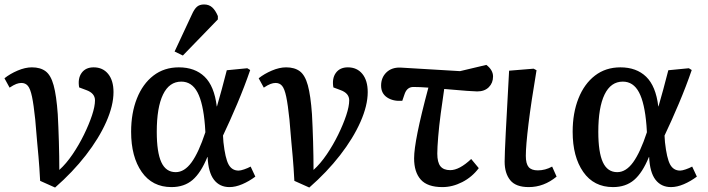

<svg xmlns="http://www.w3.org/2000/svg" viewBox="-20 -825 3174 861"><path d="M227 16 160 -14Q158 -48 156.5 -72.5Q155 -97 152.5 -123.5Q150 -150 146.5 -189Q143 -228 138 -289Q131 -356 123.5 -391.5Q116 -427 105 -440Q94 -453 76 -453Q65 -453 53 -448.5Q41 -444 23 -432L0 -474Q25 -494 59 -508.5Q93 -523 123 -523Q161 -523 184.5 -505.5Q208 -488 220.5 -442.5Q233 -397 239 -313Q242 -258 244 -190.5Q246 -123 246 -63Q277 -91 305.5 -133Q334 -175 356.5 -221Q379 -267 392.5 -307.5Q406 -348 406 -375Q406 -407 367 -421L335 -433Q328 -473 346 -498Q364 -523 400 -523Q441 -523 465 -493.5Q489 -464 489 -412Q489 -352 456.5 -278.5Q424 -205 365 -129Q306 -53 227 16Z M749 14Q663 14 615.5 -54Q568 -122 568 -234Q568 -318 594 -383.5Q620 -449 668 -486Q716 -523 782 -523Q854 -523 897.5 -481Q941 -439 952 -348H953Q963 -382 974.5 -424.5Q986 -467 997 -510L1089 -519L1102 -511Q1077 -438 1044 -360Q1011 -282 980 -217L982 -187Q990 -115 1005 -87.5Q1020 -60 1050 -60Q1059 -60 1075 -65.5Q1091 -71 1104 -78L1125 -33Q1097 -12 1066.5 1Q1036 14 1009 14Q965 14 939.5 -19Q914 -52 911 -121H910Q881 -50 843.5 -18Q806 14 749 14ZM768 -53Q807 -53 839 -97Q871 -141 901 -232L899 -263Q891 -363 865.5 -411Q840 -459 793 -459Q739 -459 711 -401Q683 -343 683 -234Q683 -142 703.5 -97.5Q724 -53 768 -53ZM800 -576 763 -594 840 -759Q851 -784 863 -794.5Q875 -805 895 -805Q917 -805 931.5 -792Q946 -779 957 -753V-738Z M1367 16 1300 -14Q1298 -48 1296.5 -72.5Q1295 -97 1292.5 -123.5Q1290 -150 1286.5 -189Q1283 -228 1278 -289Q1271 -356 1263.5 -391.5Q1256 -427 1245 -440Q1234 -453 1216 -453Q1205 -453 1193 -448.5Q1181 -444 1163 -432L1140 -474Q1165 -494 1199 -508.5Q1233 -523 1263 -523Q1301 -523 1324.5 -505.5Q1348 -488 1360.5 -442.5Q1373 -397 1379 -313Q1382 -258 1384 -190.5Q1386 -123 1386 -63Q1417 -91 1445.5 -133Q1474 -175 1496.5 -221Q1519 -267 1532.5 -307.5Q1546 -348 1546 -375Q1546 -407 1507 -421L1475 -433Q1468 -473 1486 -498Q1504 -523 1540 -523Q1581 -523 1605 -493.5Q1629 -464 1629 -412Q1629 -352 1596.5 -278.5Q1564 -205 1505 -129Q1446 -53 1367 16Z M1964 14Q1897 14 1867 -19.5Q1837 -53 1837 -115Q1837 -154 1852.5 -231.5Q1868 -309 1901 -432Q1861 -435 1834 -435Q1806 -435 1795 -405L1784 -373Q1743 -370 1716 -388Q1689 -406 1689 -441Q1689 -477 1712.5 -500Q1736 -523 1775 -522L2043 -506L2161 -534Q2191 -511 2191 -482Q2191 -453 2172 -434Q2153 -415 2120 -415Q2108 -415 2074.5 -417.5Q2041 -420 1972 -426Q1964 -373 1956.5 -316.5Q1949 -260 1945 -211.5Q1941 -163 1941 -136Q1941 -97 1955 -79.5Q1969 -62 1999 -62Q2040 -62 2093 -112L2127 -71Q2097 -31 2053 -8.5Q2009 14 1964 14Z M2351 14Q2293 14 2268 -17Q2243 -48 2243 -100Q2243 -131 2248 -230.5Q2253 -330 2263 -508L2373 -517L2386 -510Q2362 -368 2350 -269.5Q2338 -171 2338 -126Q2338 -91 2350.5 -76Q2363 -61 2392 -61Q2425 -61 2456 -78L2476 -33Q2419 14 2351 14Z M2729 14Q2643 14 2595.5 -54Q2548 -122 2548 -234Q2548 -318 2574 -383.5Q2600 -449 2648 -486Q2696 -523 2762 -523Q2834 -523 2877.5 -481Q2921 -439 2932 -348H2933Q2943 -382 2954.5 -424.5Q2966 -467 2977 -510L3069 -519L3082 -511Q3057 -438 3024 -360Q2991 -282 2960 -217L2962 -187Q2970 -115 2985 -87.5Q3000 -60 3030 -60Q3039 -60 3055 -65.5Q3071 -71 3084 -78L3105 -33Q3077 -12 3046.5 1Q3016 14 2989 14Q2945 14 2919.5 -19Q2894 -52 2891 -121H2890Q2861 -50 2823.5 -18Q2786 14 2729 14ZM2748 -53Q2787 -53 2819 -97Q2851 -141 2881 -232L2879 -263Q2871 -363 2845.5 -411Q2820 -459 2773 -459Q2719 -459 2691 -401Q2663 -343 2663 -234Q2663 -142 2683.5 -97.5Q2704 -53 2748 -53Z"/></svg>

Font: Literata 12pt Medium
Style: Italic
Weight: 500
Italic angle: -2°
Designer: Latin by Veronika Burian and Jose Scaglione. Greek by Irene Vlachou. Cyrillic by Vera Evstafieva
Foundry: TypeTogether
Version: Version 3.002